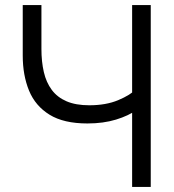

<svg xmlns="http://www.w3.org/2000/svg" viewBox="-20 -740 687 760"><path d="M503 0V-338L523.3 -306.3Q489.2 -281.8 439.1 -266.6Q389 -251.3 326 -251.3Q232.3 -251.3 176.2 -285.9Q120 -320.5 95 -381.2Q70 -442 70 -520.3V-720H144V-546Q144 -495.8 153.5 -454.8Q163 -413.8 184.9 -384.3Q206.8 -354.8 243.3 -339.1Q279.8 -323.3 333.3 -323.3Q399.8 -323.3 448 -343.6Q496.2 -363.8 518.7 -387.3L503 -328.3V-720H576.7V0Z"/></svg>

Font: Manrope ExtraLight
Style: Regular
Weight: 200
Designer: Mikhail Sharanda
Foundry: Mikhail Sharanda
Version: Version 4.505